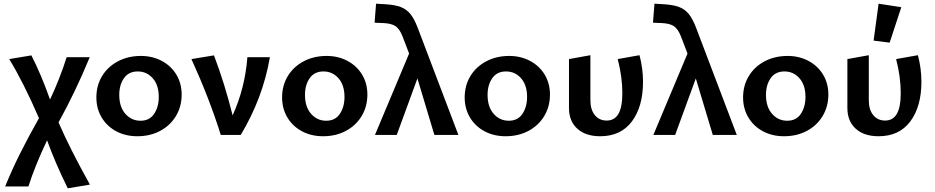

<svg xmlns="http://www.w3.org/2000/svg" viewBox="-20 -731 5062 1040"><path d="M347 289Q278 149 235 29Q169 168 134 279H8Q44 190 88 102Q132 14 191 -91Q107 -285 30 -411L150 -431Q201 -332 251 -192Q304 -304 341 -421H466Q389 -234 297 -68Q358 73 467 269Z M502 -203Q502 -268 533 -319Q564 -370 619 -399Q674 -428 743 -428Q806 -428 856.5 -401Q907 -374 935.5 -326.5Q964 -279 964 -219Q964 -154 933 -102.5Q902 -51 847.5 -22Q793 7 724 7Q660 7 609.5 -20Q559 -47 530.5 -95Q502 -143 502 -203ZM840 -206Q840 -270 807.5 -307Q775 -344 726 -344Q677 -344 651.5 -307.5Q626 -271 626 -217Q626 -152 659 -114.5Q692 -77 741 -77Q790 -77 815 -114.5Q840 -152 840 -206Z M1442 -421Q1404 -200 1284 0H1176Q1115 -195 1017 -411L1139 -431Q1197 -279 1240 -106Q1307 -253 1320 -421Z M1508 -203Q1508 -268 1539 -319Q1570 -370 1625 -399Q1680 -428 1749 -428Q1812 -428 1862.5 -401Q1913 -374 1941.5 -326.5Q1970 -279 1970 -219Q1970 -154 1939 -102.5Q1908 -51 1853.5 -22Q1799 7 1730 7Q1666 7 1615.5 -20Q1565 -47 1536.5 -95Q1508 -143 1508 -203ZM1846 -206Q1846 -270 1813.5 -307Q1781 -344 1732 -344Q1683 -344 1657.5 -307.5Q1632 -271 1632 -217Q1632 -152 1665 -114.5Q1698 -77 1747 -77Q1796 -77 1821 -114.5Q1846 -152 1846 -206Z M2333 0 2241 -306 2129 0H2011L2196 -441L2160 -535Q2144 -575 2122 -589.5Q2100 -604 2058 -606L2009 -608L2017 -711L2068 -708Q2119 -705 2150.5 -693Q2182 -681 2203 -655Q2224 -629 2242 -582L2463 0Z M2497 -203Q2497 -268 2528 -319Q2559 -370 2614 -399Q2669 -428 2738 -428Q2801 -428 2851.5 -401Q2902 -374 2930.5 -326.5Q2959 -279 2959 -219Q2959 -154 2928 -102.5Q2897 -51 2842.5 -22Q2788 7 2719 7Q2655 7 2604.5 -20Q2554 -47 2525.5 -95Q2497 -143 2497 -203ZM2835 -206Q2835 -270 2802.5 -307Q2770 -344 2721 -344Q2672 -344 2646.5 -307.5Q2621 -271 2621 -217Q2621 -152 2654 -114.5Q2687 -77 2736 -77Q2785 -77 2810 -114.5Q2835 -152 2835 -206Z M3062 -146V-411L3178 -432V-188Q3178 -137 3202 -107.5Q3226 -78 3266 -78Q3309 -78 3330 -114.5Q3351 -151 3351 -227Q3351 -314 3326 -411L3444 -432Q3463 -360 3463 -288Q3463 -154 3403 -73.5Q3343 7 3231 7Q3152 7 3107 -34Q3062 -75 3062 -146Z M3841 0 3749 -306 3637 0H3519L3704 -441L3668 -535Q3652 -575 3630 -589.5Q3608 -604 3566 -606L3517 -608L3525 -711L3576 -708Q3627 -705 3658.5 -693Q3690 -681 3711 -655Q3732 -629 3750 -582L3971 0Z M4005 -203Q4005 -268 4036 -319Q4067 -370 4122 -399Q4177 -428 4246 -428Q4309 -428 4359.5 -401Q4410 -374 4438.5 -326.5Q4467 -279 4467 -219Q4467 -154 4436 -102.5Q4405 -51 4350.5 -22Q4296 7 4227 7Q4163 7 4112.5 -20Q4062 -47 4033.5 -95Q4005 -143 4005 -203ZM4343 -206Q4343 -270 4310.5 -307Q4278 -344 4229 -344Q4180 -344 4154.5 -307.5Q4129 -271 4129 -217Q4129 -152 4162 -114.5Q4195 -77 4244 -77Q4293 -77 4318 -114.5Q4343 -152 4343 -206Z M4712 -511 4739 -711 4862 -692 4799 -500ZM4570 -146V-411L4686 -432V-188Q4686 -137 4710 -107.5Q4734 -78 4774 -78Q4817 -78 4838 -114.5Q4859 -151 4859 -227Q4859 -314 4834 -411L4952 -432Q4971 -360 4971 -288Q4971 -154 4911 -73.5Q4851 7 4739 7Q4660 7 4615 -34Q4570 -75 4570 -146Z"/></svg>

Font: Ysabeau Infant
Style: Bold
Weight: 700
Designer: Christian Thalmann (Catharsis Fonts)
Version: Version 0.003